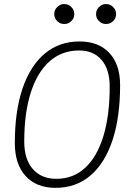

<svg xmlns="http://www.w3.org/2000/svg" viewBox="-20 -905 626 935"><path d="M250.5 9.8Q157.2 9.8 104.7 -47.9Q52.2 -105.5 52.2 -208Q52.2 -363.8 89.8 -474.4Q127.4 -585 198 -644Q268.6 -703.1 367.2 -703.1Q460.4 -703.1 512.7 -647Q564.9 -590.8 564.9 -490.7Q564.9 -333.5 527.6 -221.4Q490.2 -109.4 419.9 -49.8Q349.6 9.8 250.5 9.8ZM254.9 -34.2Q336.4 -34.2 394.5 -87.6Q452.6 -141.1 483.4 -241.7Q514.2 -342.3 514.2 -483.4Q514.2 -566.4 474.9 -612.8Q435.5 -659.2 365.2 -659.2Q281.2 -659.2 221.4 -606.2Q161.6 -553.2 129.9 -454.1Q98.1 -355 98.1 -215.3Q98.1 -129.9 139.6 -82Q181.2 -34.2 254.9 -34.2ZM293 -788.1Q272.9 -788.1 258.5 -802.2Q244.1 -816.4 244.1 -836.4Q244.1 -856.4 258.5 -870.8Q272.9 -885.3 293 -885.3Q313 -885.3 327.4 -870.8Q341.8 -856.4 341.8 -836.4Q341.8 -816.4 327.4 -802.2Q313 -788.1 293 -788.1ZM496.6 -788.1Q476.6 -788.1 462.2 -802.2Q447.8 -816.4 447.8 -836.4Q447.8 -856.4 462.2 -870.8Q476.6 -885.3 496.6 -885.3Q516.6 -885.3 531 -870.8Q545.4 -856.4 545.4 -836.4Q545.4 -816.4 531 -802.2Q516.6 -788.1 496.6 -788.1Z"/></svg>

Font: Cascadia Mono NF ExtraLight
Style: Italic
Weight: 200
Italic angle: -10°
Monospace: yes
Designer: Aaron Bell
Foundry: Saja Typeworks
Version: Version 2404.023; ttfautohint (v1.8.4)